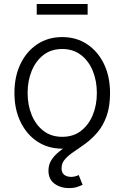

<svg xmlns="http://www.w3.org/2000/svg" viewBox="-20 -737 627 967"><path d="M293.5 11.7Q222.2 11.7 168 -24.2Q113.8 -60.1 83.3 -123.3Q52.7 -186.5 52.7 -268.6Q52.7 -352.1 83.3 -415.3Q113.8 -478.5 168 -514.4Q222.2 -550.3 293.5 -550.3Q364.3 -550.3 418.5 -514.4Q472.7 -478.5 503.4 -415.3Q534.2 -352.1 534.2 -268.6Q534.2 -186.5 503.4 -123.3Q472.7 -60.1 418.5 -24.2Q364.3 11.7 293.5 11.7ZM293.5 -47.9Q349.1 -47.9 387.9 -77.9Q426.8 -107.9 447.3 -158Q467.8 -208 467.8 -268.6Q467.8 -329.6 447.3 -379.9Q426.8 -430.2 387.7 -460.2Q348.6 -490.2 293.5 -490.2Q237.8 -490.2 199 -460.2Q160.2 -430.2 139.6 -380.1Q119.1 -330.1 119.1 -268.6Q119.1 -208 139.6 -158Q160.2 -107.9 199 -77.9Q237.8 -47.9 293.5 -47.9ZM328.1 210.4Q285.2 210.4 254.6 188.2Q224.1 166 224.1 122.6Q224.1 92.8 238.5 69.8Q252.9 46.9 276.6 27.6Q300.3 8.3 328.6 -11.2Q356.9 -30.8 385 -53.7Q413.1 -76.7 436.8 -106.2Q460.4 -135.7 474.9 -175.5Q489.3 -215.3 489.3 -269H534.2Q534.2 -199.7 516.6 -151.6Q499 -103.5 471.2 -70.8Q443.4 -38.1 412.1 -15.1Q380.9 7.8 353 26.4Q325.2 44.9 307.6 64.7Q290 84.5 290 110.8Q290 132.3 303.2 143.1Q316.4 153.8 338.4 153.8Q349.6 153.8 359.1 151.1Q368.7 148.4 376.5 144.5L396 193.8Q383.8 199.7 366.9 205.1Q350.1 210.4 328.1 210.4ZM421.4 -716.8V-663.1H165V-716.8Z"/></svg>

Font: Inter 16pt Light
Style: Regular
Weight: 300
Version: Version 4.001;git-66647c0bb